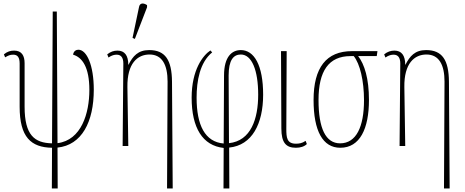

<svg xmlns="http://www.w3.org/2000/svg" viewBox="-20 -825 2625 1085"><path d="M273 240H306L305 9C442 -5 510 -136 510 -318C510 -457 470 -544 423 -544C412 -544 396 -538 393 -516C445 -501 485 -445 485 -317C485 -185 440 -33 305 -16L301 -760H278L274 -15C176 -17 119 -60 119 -222V-468C119 -510 103 -539 60 -539C39 -539 22 -534 2 -518L9 -501C28 -512 37 -516 55 -516C79 -516 91 -501 91 -466V-222C91 -50 155 8 274 10Z M742 -605 811 -784V-796C794 -808 771 -811 766 -787L729 -611ZM924 240H956L952 -363C951 -486 914 -542 823 -542C760 -542 731 -508 706 -459H705C705 -512 684 -539 644 -539C623 -539 605 -533 586 -518L593 -500C612 -513 627 -516 639 -516C663 -516 677 -501 677 -466L673 0H705L700 -333C698 -467 757 -517 825 -517C897 -517 927 -457 927 -364Z M1243 240H1276L1275 9C1405 -4 1467 -126 1467 -290C1467 -457 1416 -542 1341 -542C1292 -542 1246 -507 1246 -398L1244 -14C1138 -23 1091 -118 1091 -273C1091 -367 1109 -472 1179 -529L1169 -540C1127 -512 1063 -431 1063 -273C1063 -102 1125 -2 1244 11ZM1272 -398C1272 -485 1299 -517 1341 -517C1403 -517 1439 -428 1439 -290C1439 -153 1398 -29 1274 -16Z M1652 10C1678 10 1700 3 1714 -11L1707 -29C1687 -15 1669 -13 1652 -13C1601 -13 1598 -48 1598 -96L1600 -536H1568L1570 -99C1570 -19 1596 10 1652 10Z M1903 10C2014 10 2065 -98 2065 -260C2065 -381 2040 -461 2004 -508H2109L2113 -536H1969C1824 -536 1752 -443 1752 -260C1752 -85 1804 10 1903 10ZM1902 -15C1820 -15 1780 -100 1780 -260C1780 -423 1837 -508 1961 -508H1979C2014 -465 2037 -369 2037 -259C2037 -108 1993 -15 1902 -15Z M2489 240H2521L2517 -363C2516 -486 2479 -542 2388 -542C2325 -542 2296 -508 2271 -459H2270C2270 -512 2249 -539 2209 -539C2188 -539 2170 -533 2151 -518L2158 -500C2177 -513 2192 -516 2204 -516C2228 -516 2242 -501 2242 -466L2238 0H2270L2265 -333C2263 -467 2322 -517 2390 -517C2462 -517 2492 -457 2492 -364Z"/></svg>

Font: Noto Serif ExtraCondensed Thin
Style: Regular
Weight: 100
Width: 2
Designer: Monotype Design Team
Foundry: Monotype Imaging Inc.
Version: Version 2.013